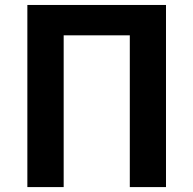

<svg xmlns="http://www.w3.org/2000/svg" viewBox="-20 -761 787 781"><path d="M91.3 0V-740.8H655.2V0H508V-617.3H239V0Z"/></svg>

Font: Shanggu Sans SC VF
Style: Regular
Weight: 250
Designer: GuiWonder
Version: Version 1.021